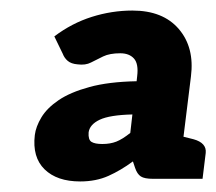

<svg xmlns="http://www.w3.org/2000/svg" viewBox="-20 -756 410 364"><path d="M132 -412Q88 -412 64.5 -435Q41 -458 46 -500Q48 -516 58.5 -533.5Q69 -551 91 -566Q113 -581 149.5 -591Q186 -601 239 -602L240 -611Q243 -635 234 -645Q225 -655 208 -655Q188 -655 175.5 -649Q163 -643 152.5 -637.5Q142 -632 127 -634Q115 -635 108.5 -640.5Q102 -646 99 -654L83 -687Q116 -712 154 -724Q192 -736 231 -736Q289 -736 319 -701Q349 -666 342 -611L318 -417H270Q254 -417 247 -421.5Q240 -426 236 -438L232 -450Q209 -433 185.5 -422.5Q162 -412 132 -412ZM174 -483Q189 -483 200.5 -487.5Q212 -492 227 -504L231 -539Q188 -538 169 -529Q150 -520 148 -505Q147 -491 153.5 -487Q160 -483 174 -483ZM304 -417 323 -498 347 -492Q372 -485 370 -466L364 -417Z"/></svg>

Font: Aleo ExtraBold
Style: Italic
Weight: 800
Italic angle: -7°
Designer: Alessio Laiso
Foundry: Alessio Laiso
Version: Version 2.001;gftools[0.9.29]